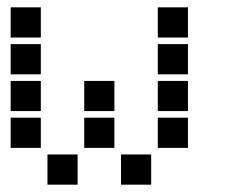

<svg xmlns="http://www.w3.org/2000/svg" viewBox="-20 -511 640 522"><path d="M10 -491Q9 -491 9 -491Q9 -491 9 -490V-410Q9 -409 9 -409Q9 -409 10 -409H90Q91 -409 91 -409Q91 -409 91 -410V-490Q91 -491 91 -491Q91 -491 90 -491ZM410 -491Q409 -491 409 -491Q409 -491 409 -490V-410Q409 -409 409 -409Q409 -409 410 -409H490Q491 -409 491 -409Q491 -409 491 -410V-490Q491 -491 491 -491Q491 -491 490 -491ZM10 -391Q9 -391 9 -391Q9 -391 9 -390V-310Q9 -309 9 -309Q9 -309 10 -309H90Q91 -309 91 -309Q91 -309 91 -310V-390Q91 -391 91 -391Q91 -391 90 -391ZM410 -391Q409 -391 409 -391Q409 -391 409 -390V-310Q409 -309 409 -309Q409 -309 410 -309H490Q491 -309 491 -309Q491 -309 491 -310V-390Q491 -391 491 -391Q491 -391 490 -391ZM10 -291Q9 -291 9 -291Q9 -291 9 -290V-210Q9 -209 9 -209Q9 -209 10 -209H90Q91 -209 91 -209Q91 -209 91 -210V-290Q91 -291 91 -291Q91 -291 90 -291ZM210 -291Q209 -291 209 -291Q209 -291 209 -290V-210Q209 -209 209 -209Q209 -209 210 -209H290Q291 -209 291 -209Q291 -209 291 -210V-290Q291 -291 291 -291Q291 -291 290 -291ZM410 -291Q409 -291 409 -291Q409 -291 409 -290V-210Q409 -209 409 -209Q409 -209 410 -209H490Q491 -209 491 -209Q491 -209 491 -210V-290Q491 -291 491 -291Q491 -291 490 -291ZM10 -191Q9 -191 9 -191Q9 -191 9 -190V-110Q9 -109 9 -109Q9 -109 10 -109H90Q91 -109 91 -109Q91 -109 91 -110V-190Q91 -191 91 -191Q91 -191 90 -191ZM210 -191Q209 -191 209 -191Q209 -191 209 -190V-110Q209 -109 209 -109Q209 -109 210 -109H290Q291 -109 291 -109Q291 -109 291 -110V-190Q291 -191 291 -191Q291 -191 290 -191ZM410 -191Q409 -191 409 -191Q409 -191 409 -190V-110Q409 -109 409 -109Q409 -109 410 -109H490Q491 -109 491 -109Q491 -109 491 -110V-190Q491 -191 491 -191Q491 -191 490 -191ZM110 -91Q109 -91 109 -91Q109 -91 109 -90V-10Q109 -9 109 -9Q109 -9 110 -9H190Q191 -9 191 -9Q191 -9 191 -10V-90Q191 -91 191 -91Q191 -91 190 -91ZM310 -91Q309 -91 309 -91Q309 -91 309 -90V-10Q309 -9 309 -9Q309 -9 310 -9H390Q391 -9 391 -9Q391 -9 391 -10V-90Q391 -91 391 -91Q391 -91 390 -91Z"/></svg>

Font: Doto ExtraBold
Style: Regular
Weight: 800
Monospace: yes
Version: Version 1.000